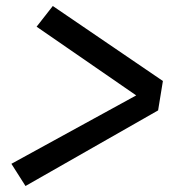

<svg xmlns="http://www.w3.org/2000/svg" viewBox="-20 -659 640 640"><path d="M65 -39 18 -113 434 -341 102 -570 156 -639 523 -389 507 -291Z"/></svg>

Font: Iosevka Aile Medium Oblique
Style: Regular
Weight: 500
Italic angle: -9°
Designer: Belleve Invis
Foundry: Belleve Invis
Version: Version 31.1.0; ttfautohint (v1.8.4)